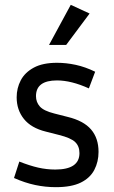

<svg xmlns="http://www.w3.org/2000/svg" viewBox="-20 -765 471 795"><path d="M209 -63Q309 -63 309 -131Q309 -160 291 -177Q273 -194 225 -206L170 -220Q109 -235 79 -272.5Q49 -310 49 -362Q49 -400 66 -432.5Q83 -465 120 -485Q157 -505 216 -505Q254 -505 293.5 -496.5Q333 -488 374 -468L348 -399Q275 -432 216 -432Q129 -432 129 -367Q129 -342 145 -324Q161 -306 205 -295L260 -281Q326 -265 357 -229Q388 -193 388 -136Q388 -95 370.5 -61.5Q353 -28 314.5 -9Q276 10 211 10Q168 10 125.5 1Q83 -8 38 -28L60 -96Q103 -79 138 -71Q173 -63 209 -63ZM254 -579H183L273 -745L351 -709Z"/></svg>

Font: Inria Sans
Style: Regular
Weight: 400
Designer: Black Foundry Team
Foundry: Black Foundry
Version: Version 1.2; ttfautohint (v1.8.3)